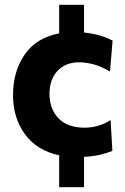

<svg xmlns="http://www.w3.org/2000/svg" viewBox="-20 -646 524 803"><path d="M227.5 137V3.5Q134 -16.5 84.2 -84.8Q34.5 -153 34.5 -248.5Q34.5 -347 83 -417.5Q131.5 -488 227.5 -506.5V-626H331.5V-510Q402.5 -502.5 451 -476L440 -347Q397 -371.5 365.2 -378.5Q333.5 -385.5 311 -385.5Q254.5 -385.5 220.8 -349.8Q187 -314 187 -253Q187 -191 224.5 -151.5Q262 -112 334 -112Q362 -112 389.8 -119.8Q417.5 -127.5 442.5 -144L450 -15Q428.5 -6 399.2 1Q370 8 331.5 10V137Z"/></svg>

Font: Commissioner
Style: Bold
Weight: 700
Designer: Kostas Bartsokas
Foundry: Kostas Bartsokas
Version: Version 1.000; ttfautohint (v1.8.3)